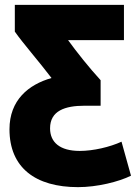

<svg xmlns="http://www.w3.org/2000/svg" viewBox="-20 -564 559 790"><path d="M394 -234V-129H328C247 -129 186 -108 186 -36C186 22 227 57 308 57C364 57 432 41 480 19L519 159C468 184 380 206 301 206C126 206 19 126 19 -32C19 -152 97 -216 192 -243C142 -309 72 -389 41 -434V-544H490V-399H260C294 -352 347 -285 394 -234Z"/></svg>

Font: Repo ExtraBold
Style: Bold
Weight: 700
Designer: Stefan Peev
Foundry: Context Ltd
Version: Version 1.502